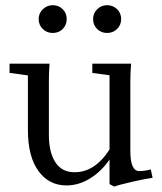

<svg xmlns="http://www.w3.org/2000/svg" viewBox="-20 -689 611 725"><path d="M126 -617.2Q126 -638.7 141.8 -654.1Q157.7 -669.4 179.2 -669.4Q201.7 -669.4 216.8 -654.3Q231.9 -639.2 231.9 -617.2Q231.9 -594.7 216.8 -579.6Q201.7 -564.5 179.2 -564.5Q156.7 -564.5 141.4 -579.6Q126 -594.7 126 -617.2ZM331.5 -617.2Q331.5 -638.7 346.9 -654.1Q362.3 -669.4 384.3 -669.4Q406.7 -669.4 422.1 -654.3Q437.5 -639.2 437.5 -617.2Q437.5 -594.7 422.1 -579.6Q406.7 -564.5 384.3 -564.5Q361.8 -564.5 346.7 -579.6Q331.5 -594.7 331.5 -617.2ZM231 11.2Q164.6 11.2 125 -43.5Q85.4 -98.1 85.4 -197.3V-404.3L16.1 -413.6V-448.7H167Q164.6 -414.6 164.6 -383.8V-179.2Q164.6 -114.3 189 -76.4Q213.4 -38.6 261.7 -38.6Q338.4 -38.6 393.6 -124.5V-404.8L328.6 -413.6V-448.7H475.1Q472.2 -416 472.2 -383.8V-118.2Q472.2 -43 505.9 -43Q527.3 -43 549.3 -49.3L556.2 -17.6Q531.7 -14.6 478.5 -2.4Q425.3 9.8 411.6 15.6L393.6 6.3V-86.4Q361.3 -40 318.8 -14.4Q276.4 11.2 231 11.2Z"/></svg>

Font: Elstob 8pt
Style: Regular
Weight: 400
Designer: Peter S. Baker
Version: Version 1.015